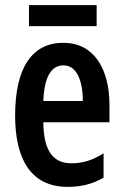

<svg xmlns="http://www.w3.org/2000/svg" viewBox="-20 -719 482 749"><path d="M357 -699H93V-617H357ZM227 -552C103 -552 39 -452 39 -268C39 -102 98 10 244 10C296 10 342 -1 384 -26V-121C340 -93 302 -82 258 -82C185 -82 150 -134 149 -242H407V-309C407 -453 345 -552 227 -552ZM228 -464C278 -464 303 -407 303 -325H149C153 -422 181 -464 228 -464Z"/></svg>

Font: Noto Sans Lao Looped ExtraCondensed SemiBold
Style: Regular
Weight: 600
Width: 2
Designer: Mark Frömberg, Ben Mitchell
Foundry: The Fontpad Ltd
Version: Version 1.002